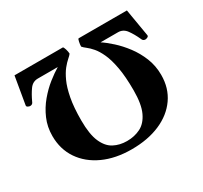

<svg xmlns="http://www.w3.org/2000/svg" viewBox="-145 -892 1165 1103"><g transform="rotate(-30 437.5 -340.5)"><path d="M810.1 -692.9 840.8 -511.7Q842.3 -503.4 833.7 -499.3Q825.2 -495.1 819.8 -495.1Q803.2 -495.1 797.9 -511.2Q779.8 -551.3 758.5 -580.6Q737.3 -609.9 703.1 -609.9H587.4Q616.7 -590.8 652.3 -558.6Q688 -526.4 720.7 -483.2Q753.4 -439.9 774.7 -387.2Q795.9 -334.5 795.9 -273.9Q795.9 -186.5 750.7 -122.1Q705.6 -57.6 624.8 -22.7Q543.9 12.2 436.5 12.2Q329.6 12.2 249 -24.7Q168.5 -61.5 123.5 -127.9Q78.6 -194.3 78.6 -281.7Q78.6 -342.3 101.1 -394Q123.5 -445.8 158.7 -487.5Q193.8 -529.3 232.7 -560.1Q271.5 -590.8 303.7 -609.9H171.4Q137.2 -609.9 116.2 -580.6Q95.2 -551.3 76.7 -511.2Q71.3 -495.1 54.7 -495.1Q49.3 -495.1 40.8 -499.3Q32.2 -503.4 33.7 -511.7L64.5 -692.9H384.3Q389.6 -692.9 395.3 -673.8Q400.9 -654.8 400.9 -642.6Q394.5 -633.8 379.2 -620.6Q363.8 -607.4 344.7 -584Q325.7 -560.5 307.9 -521.7Q290 -482.9 278.6 -423.1Q267.1 -363.3 267.1 -276.4Q267.1 -184.1 289.6 -133.3Q312 -82.5 350.3 -62.5Q388.7 -42.5 436 -42.5H437.5Q486.3 -42.5 526.4 -62.5Q566.4 -82.5 590.3 -133.3Q614.3 -184.1 614.3 -276.4Q614.3 -367.7 603 -428.7Q591.8 -489.7 574.2 -528.1Q556.6 -566.4 537.6 -588.4Q518.6 -610.4 502.4 -622.6Q486.3 -634.8 478.5 -644.5Q478.5 -657.2 482.2 -675Q485.8 -692.9 490.2 -692.9Z"/></g></svg>

Font: Gelasio
Style: Regular
Weight: 400
Designer: Eben Sorkin
Foundry: Eben Sorkin
Version: Version 1.008